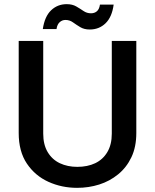

<svg xmlns="http://www.w3.org/2000/svg" viewBox="-20 -897 747 924"><path d="M186 -757Q195 -818 226 -847.5Q257 -877 301 -877Q328 -877 347 -866Q366 -855 382 -844Q398 -833 418 -833Q435 -833 446.5 -843Q458 -853 461 -875H527Q519 -815 488 -785Q457 -755 412 -755Q385 -755 366 -766.5Q347 -778 331 -789.5Q315 -801 295 -801Q279 -801 267 -790Q255 -779 252 -757ZM70 -700H188V-254Q188 -201 209.5 -165Q231 -129 268 -111.5Q305 -94 352 -94Q401 -94 438 -111.5Q475 -129 496.5 -165Q518 -201 518 -254V-700H636V-257Q636 -190 612.5 -140.5Q589 -91 548.5 -58Q508 -25 457.5 -9Q407 7 351 7Q277 7 213 -22Q149 -51 109.5 -109.5Q70 -168 70 -257Z"/></svg>

Font: Albert Sans SemiBold
Style: Regular
Weight: 600
Designer: Andreas Rasmussen
Foundry: a.Foundry
Version: Version 1.025